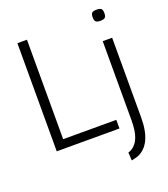

<svg xmlns="http://www.w3.org/2000/svg" viewBox="-165 -843 1024 1168"><g transform="rotate(-20 347.5 -259.5)"><path d="M75 0V-700H137V-56H481V0ZM597 -655Q575 -655 567 -663Q559 -671 559 -691Q559 -712 567 -719.5Q575 -727 597 -727Q619 -727 627 -719.5Q635 -712 635 -691Q635 -671 627 -663Q619 -655 597 -655ZM628 -534V-18Q628 155 528 197Q508 204 485 208L482 156Q493 153 505 146Q536 127 551.5 86.5Q567 46 567 -21V-534Z"/></g></svg>

Font: Georama Light
Style: Regular
Weight: 300
Designer: Jean-Baptiste Levee
Foundry: Production Type
Version: Version 1.000